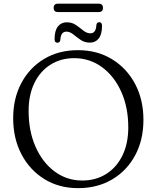

<svg xmlns="http://www.w3.org/2000/svg" viewBox="-20 -982 832 1020"><path d="M394 -715.5Q496.5 -715.5 575 -667.5Q653.5 -619.5 697.8 -536Q742 -452.5 742 -345.5Q742 -238.5 698 -156.8Q654 -75 575.8 -28.8Q497.5 17.5 394.5 17.5Q293.5 17.5 215.8 -30.5Q138 -78.5 94 -162.5Q50 -246.5 50 -354Q50 -459.5 93.5 -541Q137 -622.5 214.5 -669Q292 -715.5 394 -715.5ZM661.5 -305.5Q661.5 -411.5 624.2 -494.5Q587 -577.5 522 -625.2Q457 -673 374.5 -673Q302.5 -673 247.8 -638.2Q193 -603.5 162.5 -540.5Q132 -477.5 132 -392.5Q132 -285.5 169 -202Q206 -118.5 270.5 -70.8Q335 -23 417 -23Q489 -23 544.2 -57.8Q599.5 -92.5 630.5 -156Q661.5 -219.5 661.5 -305.5ZM457.5 -755.5Q429.5 -755.5 408.2 -770.2Q387 -785 369 -799.5Q351 -814 333 -814Q302.5 -814 300.5 -769.5Q298.5 -755 285 -755Q270 -755 270 -774Q270 -819 287.5 -841.2Q305 -863.5 335 -863.5Q363 -863.5 384 -848.8Q405 -834 423 -819.5Q441 -805 460 -805Q490 -805 492 -849Q494 -864 507.5 -864Q522 -864 522 -844.5Q522 -799.5 504.5 -777.5Q487 -755.5 457.5 -755.5ZM265 -940Q265 -962.5 287.5 -962.5H504.5Q527 -962.5 527 -940Q527 -918 504.5 -918H287.5Q265 -918 265 -940Z"/></svg>

Font: Fraunces 9pt S050 Light
Style: Regular
Weight: 300
Version: Version 1.000; ttfautohint (v1.8.3)